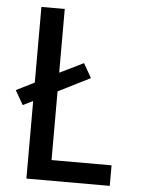

<svg xmlns="http://www.w3.org/2000/svg" viewBox="-53 -777 605 819"><g transform="rotate(5 250.0 -367.5)"><path d="M91 0V-332L48 -311L13 -372L91 -411V-735H191V-462L293 -512L328 -451L191 -382V-88H448V0Z"/></g></svg>

Font: Iosevka SS04 Semibold
Style: Regular
Weight: 600
Monospace: yes
Designer: Belleve Invis
Foundry: Belleve Invis
Version: Version 19.0.0; ttfautohint (v1.8.4)